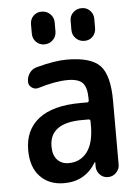

<svg xmlns="http://www.w3.org/2000/svg" viewBox="-54 -792 608 844"><g transform="rotate(-5 250.0 -370.0)"><path d="M297.9 -259.8Q153.3 -259.8 153.3 -155.3Q153.3 -117.2 172.4 -96.7Q191.4 -76.2 222.7 -76.2Q273.4 -76.2 303.7 -115.2Q334 -154.3 334 -232.4V-251Q334 -259.8 326.2 -259.8ZM195.3 9.8Q128.9 9.8 89.4 -31.7Q49.8 -73.2 49.8 -148.4Q49.8 -237.3 112.3 -286.1Q174.8 -335 297.9 -335H326.2Q334 -335 334 -343.8V-351.6Q334 -400.4 315.4 -420.4Q296.9 -440.4 250 -440.4Q195.3 -440.4 119.1 -417Q103.5 -412.1 89.4 -421.9Q75.2 -431.6 75.2 -448.2Q75.2 -469.7 87.4 -486.8Q99.6 -503.9 120.1 -508.8Q200.2 -530.3 252.9 -530.3Q359.4 -530.3 399.9 -487.8Q440.4 -445.3 440.4 -332V-49.8Q440.4 -30.3 425.3 -15.1Q410.2 0 389.6 0Q368.2 0 354 -14.6Q339.8 -29.3 338.9 -49.8V-69.3Q338.9 -70.3 337.9 -70.3Q335.9 -70.3 335.9 -69.3Q288.1 9.8 195.3 9.8ZM285.2 -698.2Q285.2 -720.7 300.8 -735.4Q316.4 -750 338.4 -750Q360.4 -750 375 -734.9Q389.6 -719.7 389.6 -698.2V-658.2Q389.6 -635.7 375 -620.6Q360.4 -605.5 338.4 -605.5Q316.4 -605.5 300.8 -620.6Q285.2 -635.7 285.2 -658.2ZM214.8 -698.2V-658.2Q214.8 -635.7 199.2 -620.6Q183.6 -605.5 161.6 -605.5Q139.6 -605.5 125 -620.6Q110.4 -635.7 110.4 -658.2V-698.2Q110.4 -720.7 125 -735.4Q139.6 -750 161.6 -750Q183.6 -750 199.2 -734.9Q214.8 -719.7 214.8 -698.2Z"/></g></svg>

Font: Rounded Mgen+ 1m medium
Style: Regular
Weight: 500
Designer: [Source Han Sans]
Ryoko NISHIZUKA  (kana & ideographs); Paul D. Hunt (Latin, Greek & Cyrillic); Wenlong ZHANG  (bopomofo
Version: Version 1.059.20150602